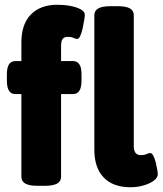

<svg xmlns="http://www.w3.org/2000/svg" viewBox="-20 -780 684 808"><path d="M139 2Q103 2 86.5 -7.5Q70 -17 70 -36V-384H45Q9 -384 9 -440V-468Q9 -523 45 -523H70V-602Q70 -678 110 -719Q150 -760 222 -760Q250 -760 276.5 -755Q303 -750 320 -740.5Q337 -731 337 -718Q337 -712 334.5 -696Q332 -680 328 -661.5Q324 -643 318 -629.5Q312 -616 305 -616Q299 -616 289.5 -620.5Q280 -625 266 -625Q250 -625 243.5 -616Q237 -607 237 -587V-523H287Q323 -523 323 -468V-440Q323 -384 287 -384H237V-36Q237 -17 220.5 -7.5Q204 2 167 2ZM529 8Q456 8 416.5 -33Q377 -74 377 -150V-716Q377 -735 393.5 -744.5Q410 -754 446 -754H474Q511 -754 527 -744.5Q543 -735 543 -716V-165Q543 -127 573 -127Q587 -127 596.5 -131.5Q606 -136 612 -136Q619 -136 625 -125Q631 -114 635 -98Q639 -82 641.5 -67.5Q644 -53 644 -47Q644 -32 627 -19.5Q610 -7 583.5 0.5Q557 8 529 8Z"/></svg>

Font: Asap ExtraBold
Style: Regular
Weight: 800
Designer: Pablo Cosgaya
Foundry: Omnibus-Type
Version: Version 3.001; ttfautohint (v1.8.4.7-5d5b)